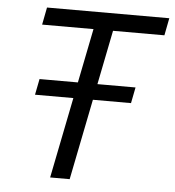

<svg xmlns="http://www.w3.org/2000/svg" viewBox="-51 -745 721 793"><g transform="rotate(5 309.5 -349.0)"><path d="M492 -335H334L267 0H186L253 -335H94L107 -401H266L311 -626H98L112 -698H619L605 -626H392L347 -401H505Z"/></g></svg>

Font: Aneliza
Style: Italic
Weight: 400
Italic angle: -11.31°
Designer: Mike Abbink, Paul van der Laan, Pieter van Rosmalen
Foundry: Bold Monday
Version: Version 3.0